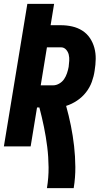

<svg xmlns="http://www.w3.org/2000/svg" viewBox="-20 -755 540 990"><path d="M222 215Q231 161 230.5 107.5Q230 54 223.5 2Q217 -50 206.5 -101Q196 -152 183 -201H171L138 0H0L121 -735H259L241 -625H294Q324 -625 352.5 -618.5Q381 -612 404.5 -597Q428 -582 443.5 -559Q459 -536 466.5 -508.5Q474 -481 473.5 -451Q473 -421 468 -391Q464 -362 453.5 -333Q443 -304 423.5 -279Q404 -254 377 -236Q350 -218 321 -209Q335 -159 345.5 -107Q356 -55 362 -2Q368 51 368.5 105.5Q369 160 360 215ZM190 -315H254Q270 -315 285.5 -324Q301 -333 310.5 -347Q320 -361 325.5 -377.5Q331 -394 334 -410Q336 -426 337 -442Q338 -458 334.5 -473Q331 -488 320.5 -499.5Q310 -511 294 -511H222Z"/></svg>

Font: Iosevka Curly Heavy
Style: Italic
Weight: 900
Italic angle: -9°
Monospace: yes
Designer: Belleve Invis
Foundry: Belleve Invis
Version: Version 22.1.2; ttfautohint (v1.8.4)